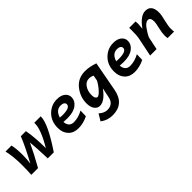

<svg xmlns="http://www.w3.org/2000/svg" viewBox="173 -1575 2862 2862"><g transform="rotate(-45 1604.5 -143.5)"><path d="M565.4 4.9H438.5Q431.2 -227.1 418 -350.6Q339.4 -180.7 233.4 4.9H91.8Q97.7 -84 97.7 -199.2Q97.7 -375.5 65.4 -512.7H191.4Q211.4 -423.8 211.4 -299.3Q211.4 -206.1 199.7 -123Q336.4 -377.4 387.7 -512.7H495.1Q525.9 -350.1 525.9 -123Q671.9 -366.2 671.9 -498V-512.7H807.6V-507.3Q807.6 -354.5 565.4 4.9Z M1049.3 -294.4Q1210.9 -294.4 1210.9 -363.8Q1210.9 -389.2 1189.9 -403.3Q1168.9 -417.5 1132.8 -417.5Q1031.2 -417.5 996.1 -297.4Q1024.4 -294.4 1049.3 -294.4ZM1080.6 12.7Q981 12.7 922.6 -48.6Q864.3 -109.9 864.3 -211.4Q864.3 -349.6 950.7 -436.3Q1037.1 -522.9 1156.7 -522.9Q1241.7 -522.9 1288.3 -484.9Q1335 -446.8 1335 -388.7Q1335 -314.5 1266.6 -262.2Q1198.2 -210 1069.8 -210Q1030.3 -210 987.3 -213.9Q997.1 -100.6 1097.2 -100.6Q1189.9 -100.6 1288.1 -153.8L1284.2 -37.6Q1185.5 12.7 1080.6 12.7Z M1610.4 -116.7Q1637.7 -116.7 1687.5 -169.9Q1737.3 -223.1 1776.9 -294.9L1794.4 -382.8Q1759.8 -403.3 1712.9 -403.3Q1649.4 -403.3 1608.2 -344Q1566.9 -284.7 1566.9 -201.7Q1566.9 -155.8 1580.1 -136.2Q1593.3 -116.7 1610.4 -116.7ZM1579.1 236.3Q1468.3 236.3 1384.8 170.9L1448.2 65.9Q1512.7 124 1578.1 124Q1699.2 124 1724.1 4.9L1757.3 -152.3Q1644.5 2.4 1543.5 2.4Q1493.2 2.4 1459.5 -42.5Q1425.8 -87.4 1425.8 -167.5Q1425.8 -301.8 1513.4 -412.4Q1601.1 -522.9 1750.5 -522.9Q1841.8 -522.9 1952.6 -484.9L1864.7 -12.7Q1818.4 236.3 1579.1 236.3Z M2236.8 -294.4Q2398.4 -294.4 2398.4 -363.8Q2398.4 -389.2 2377.4 -403.3Q2356.4 -417.5 2320.3 -417.5Q2218.8 -417.5 2183.6 -297.4Q2211.9 -294.4 2236.8 -294.4ZM2268.1 12.7Q2168.5 12.7 2110.1 -48.6Q2051.8 -109.9 2051.8 -211.4Q2051.8 -349.6 2138.2 -436.3Q2224.6 -522.9 2344.2 -522.9Q2429.2 -522.9 2475.8 -484.9Q2522.5 -446.8 2522.5 -388.7Q2522.5 -314.5 2454.1 -262.2Q2385.7 -210 2257.3 -210Q2217.8 -210 2174.8 -213.9Q2184.6 -100.6 2284.7 -100.6Q2377.4 -100.6 2475.6 -153.8L2471.7 -37.6Q2373 12.7 2268.1 12.7Z M3106.9 0H2970.2Q2964.8 -21.5 2964.8 -60.5Q2964.8 -116.2 2984.9 -199.2Q3004.9 -282.2 3004.9 -313.5Q3004.9 -399.4 2952.1 -399.4Q2901.4 -399.4 2849.4 -322.8Q2797.4 -246.1 2780.3 -205.6L2737.3 0H2601.6L2665 -309.1Q2673.3 -350.1 2673.3 -460Q2673.3 -484.9 2672.4 -512.7H2806.6Q2810.1 -485.8 2810.1 -461.4Q2810.1 -439.5 2802.2 -363.3Q2915 -522.9 3021 -522.9Q3149.9 -522.9 3149.9 -358.9Q3149.9 -310.5 3126 -216.3Q3102.1 -122.1 3102.1 -63.5Q3102.1 -23.4 3106.9 0Z"/></g></svg>

Font: Cadman
Style: Bold Italic
Weight: 700
Italic angle: -12°
Designer: Paul James MIller
Foundry: High-Logic / Made with FontCreator
Version: Version 2.114;March 28, 2021;FontCreator 13.0.0.2683 64-bit